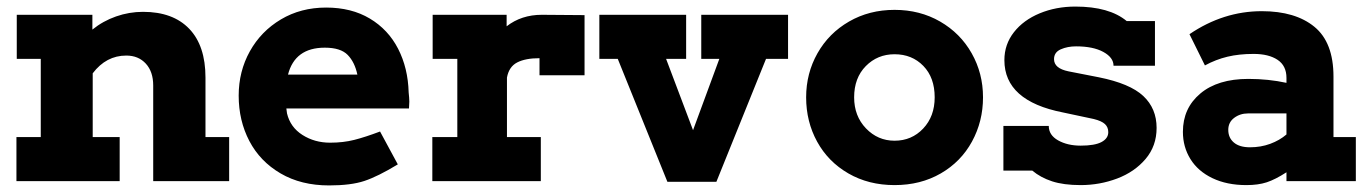

<svg xmlns="http://www.w3.org/2000/svg" viewBox="-20 -551 4164 584"><path d="M677 -134V0H446V-291Q446 -333 423.5 -357.5Q401 -382 364 -382Q303 -382 262 -328V-134H344V0H30V-134H104V-372H31V-506H261V-461Q293 -487 333 -501Q373 -515 415 -515Q506 -515 555.5 -463.5Q605 -412 605 -315V-134Z M1225 -242 1224 -221H851L853 -206Q863 -164 900 -140.5Q937 -117 984 -117Q1024 -117 1057.5 -125.5Q1091 -134 1136 -151L1190 -51Q1129 -14 1088 -0.5Q1047 13 981 13Q896 13 833.5 -23.5Q771 -60 738.5 -122Q706 -184 706 -260Q706 -334 740 -395Q774 -456 834.5 -492Q895 -528 972 -528Q1049 -528 1105 -494.5Q1161 -461 1191 -402.5Q1221 -344 1223 -270Q1225 -252 1225 -242ZM1067 -324Q1059 -362 1037.5 -384Q1016 -406 968 -406Q877 -406 856 -324Z M1621 -322V-374Q1578 -374 1553 -361Q1528 -348 1522 -315V-134H1625V0H1295V-134H1371V-372H1296V-506H1521V-471Q1566 -506 1628 -506L1758 -505V-322Z M2377 -506V-372H2310L2159 2H2010L1859 -372H1803V-506H2067V-372H2006L2088 -155L2168 -372H2113V-506Z M2432 -255Q2432 -328 2466.5 -389Q2501 -450 2562.5 -485.5Q2624 -521 2701 -521Q2778 -521 2839.5 -485.5Q2901 -450 2935.5 -389Q2970 -328 2970 -255Q2970 -182 2936.5 -120.5Q2903 -59 2841.5 -23.5Q2780 12 2701 12Q2622 12 2560.5 -23.5Q2499 -59 2465.5 -120Q2432 -181 2432 -255ZM2823 -255Q2823 -315 2788.5 -350.5Q2754 -386 2701 -386Q2649 -386 2613.5 -350Q2578 -314 2578 -255Q2578 -198 2614 -160.5Q2650 -123 2701 -123Q2753 -123 2788 -160Q2823 -197 2823 -255Z M3498 -162Q3498 -107 3464.5 -67.5Q3431 -28 3378 -8Q3325 12 3267 12Q3215 12 3180 0.5Q3145 -11 3120 -32H3032V-168H3170Q3170 -140 3198.5 -124Q3227 -108 3267 -108Q3310 -108 3330.5 -119Q3351 -130 3351 -149Q3351 -164 3341 -173.5Q3331 -183 3307 -189L3213 -209Q3035 -244 3035 -368Q3035 -416 3064 -453Q3093 -490 3142.5 -510.5Q3192 -531 3251 -531Q3354 -531 3407 -487H3493V-351H3367Q3367 -376 3336 -393Q3305 -410 3253 -410Q3227 -410 3206.5 -401Q3186 -392 3186 -371Q3186 -343 3230 -334L3322 -316Q3417 -297 3457.5 -259Q3498 -221 3498 -162Z M4104 -134V0H3893V-27Q3859 -5 3833 3.5Q3807 12 3771 12Q3712 12 3668 -9Q3624 -30 3601 -67Q3578 -104 3578 -150Q3578 -222 3631 -266.5Q3684 -311 3777 -311Q3838 -311 3893 -299V-314Q3893 -351 3866 -369Q3839 -387 3793 -387Q3749 -387 3713.5 -378.5Q3678 -370 3645 -352L3598 -447Q3701 -517 3818 -517Q3920 -517 3978 -469.5Q4036 -422 4036 -318V-134ZM3782 -103Q3815 -103 3843.5 -113.5Q3872 -124 3893 -142V-206H3776Q3752 -206 3734 -192.5Q3716 -179 3716 -156Q3716 -132 3733 -117.5Q3750 -103 3782 -103Z"/></svg>

Font: Arvo
Style: Bold
Weight: 700
Designer: Anton Koovit (Cyrillic Expansion: Cyreal)
Foundry: Anton Koovit, Yassin Baggar
Version: Version 3.000